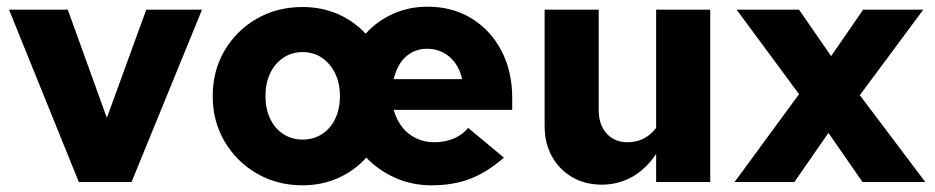

<svg xmlns="http://www.w3.org/2000/svg" viewBox="-20 -545 2801 575"><path d="M216 0 7 -516H183L300 -192L418 -516H585L374 0Z M886 10Q810 10 749 -25.5Q688 -61 652.5 -121.5Q617 -182 617 -257Q617 -333 652.5 -393.5Q688 -454 749 -489Q810 -524 886 -524Q943 -524 991.5 -503Q1040 -482 1075 -444Q1109 -482 1157 -503.5Q1205 -525 1260 -525Q1335 -525 1392 -490Q1449 -455 1481.5 -393.5Q1514 -332 1514 -251V-216H1159Q1167 -187 1184 -165Q1201 -143 1226 -131Q1251 -119 1280 -119Q1312 -119 1338.5 -130Q1365 -141 1382 -162L1489 -73Q1439 -29 1388 -9.5Q1337 10 1272 10Q1214 10 1163.5 -12.5Q1113 -35 1077 -73Q1042 -34 993 -12Q944 10 886 10ZM886 -127Q919 -127 944.5 -143.5Q970 -160 984 -189.5Q998 -219 998 -257Q998 -296 983.5 -325.5Q969 -355 944 -372Q919 -389 886 -389Q854 -389 828.5 -372Q803 -355 789 -325.5Q775 -296 775 -257Q775 -219 789 -189.5Q803 -160 828.5 -143.5Q854 -127 886 -127ZM1159 -308H1364Q1358 -336 1343 -356.5Q1328 -377 1306.5 -388Q1285 -399 1259 -399Q1234 -399 1213.5 -388Q1193 -377 1179.5 -357Q1166 -337 1159 -308Z M1782 8Q1732 8 1693.5 -14.5Q1655 -37 1633 -76.5Q1611 -116 1611 -168V-516H1773V-215Q1773 -172 1796.5 -145.5Q1820 -119 1859 -119Q1885 -119 1906.5 -129.5Q1928 -140 1945 -162V-516H2107V0H1945V-84Q1915 -39 1873.5 -15.5Q1832 8 1782 8Z M2180 0 2373 -263 2186 -516H2373L2469 -377L2565 -516H2745L2555 -260L2751 0H2563L2461 -147L2359 0Z"/></svg>

Font: Red Hat Text VF
Style: Regular
Weight: 300
Designer: Pentagram, MCKL
Foundry: Pentagram, MCKL
Version: Version 1.023